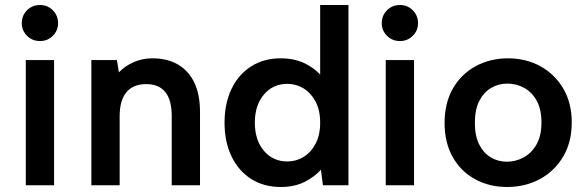

<svg xmlns="http://www.w3.org/2000/svg" viewBox="-20 -740 2343 767"><path d="M83 -500H196V0H83ZM140 -576Q109 -576 88 -597Q67 -618 67 -647Q67 -678 88 -699Q109 -720 140 -720Q170 -720 191 -699Q212 -678 212 -647Q212 -618 191 -597Q170 -576 140 -576Z M345 -500H447L455 -451Q480 -477 514.5 -492Q549 -507 589 -507Q648 -507 690.5 -482.5Q733 -458 756 -410.5Q779 -363 779 -292V0H666V-277Q666 -340 640.5 -372Q615 -404 564 -404Q512 -404 485 -371.5Q458 -339 458 -276V0H345Z M1272 -426 1259 -423V-720H1372V0H1270L1262 -62Q1236 -33 1196 -13Q1156 7 1101 7Q1034 7 983.5 -25Q933 -57 905 -115Q877 -173 877 -250Q877 -327 905 -385Q933 -443 983.5 -475Q1034 -507 1101 -507Q1160 -507 1204 -483.5Q1248 -460 1272 -426ZM998 -250Q998 -181 1034 -138Q1070 -95 1128 -95Q1163 -95 1192.5 -113Q1222 -131 1240.5 -165.5Q1259 -200 1259 -250Q1259 -300 1240.5 -334.5Q1222 -369 1192.5 -387Q1163 -405 1128 -405Q1070 -405 1034 -362Q998 -319 998 -250Z M1521 -500H1634V0H1521ZM1578 -576Q1547 -576 1526 -597Q1505 -618 1505 -647Q1505 -678 1526 -699Q1547 -720 1578 -720Q1608 -720 1629 -699Q1650 -678 1650 -647Q1650 -618 1629 -597Q1608 -576 1578 -576Z M2006 7Q1934 7 1877 -24.5Q1820 -56 1788 -113.5Q1756 -171 1756 -249Q1756 -328 1789 -386Q1822 -444 1880 -475.5Q1938 -507 2009 -507Q2081 -507 2138.5 -475.5Q2196 -444 2230 -386.5Q2264 -329 2264 -251Q2264 -172 2229.5 -114Q2195 -56 2136.5 -24.5Q2078 7 2006 7ZM2005 -94Q2040 -94 2071.5 -111Q2103 -128 2123 -162.5Q2143 -197 2143 -251Q2143 -303 2124 -337.5Q2105 -372 2074 -389Q2043 -406 2007 -406Q1972 -406 1942.5 -389Q1913 -372 1895 -337.5Q1877 -303 1877 -249Q1877 -197 1894.5 -162.5Q1912 -128 1941 -111Q1970 -94 2005 -94Z"/></svg>

Font: Albert Sans SemiBold
Style: Regular
Weight: 600
Designer: Andreas Rasmussen
Foundry: a.Foundry
Version: Version 1.025